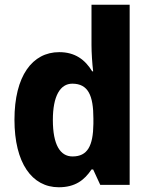

<svg xmlns="http://www.w3.org/2000/svg" viewBox="-20 -780 631 810"><path d="M228 10C297 10 336 -20 366 -65H373L403 0H527V-760H366V-591C366 -557 369 -512 373 -479H369C339 -528 297 -560 230 -560C116 -560 41 -459 41 -275C41 -92 115 10 228 10ZM286 -120C234 -120 203 -169 203 -274C203 -375 234 -427 285 -427C352 -427 374 -377 374 -280V-258C373 -164 349 -120 286 -120Z"/></svg>

Font: Noto Sans Georgian SemiCondensed ExtraBold
Style: Regular
Weight: 800
Width: 4
Designer: Monotype Design Team, Akaki Razmadze
Foundry: Google LLC
Version: Version 2.005